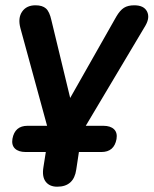

<svg xmlns="http://www.w3.org/2000/svg" viewBox="-20 -517 580 725"><path d="M196 188Q167 188 152.5 169Q138 150 144 114L156 38L165 57H77Q50 57 36.5 44Q23 31 27 7Q36 -42 84 -42H171L166 -12L57 -411Q47 -449 63.5 -473Q80 -497 114 -497Q140 -497 153.5 -485Q167 -473 174 -441L254 -110H224L419 -454Q433 -478 448 -487.5Q463 -497 487 -497Q523 -497 535 -474Q547 -451 529 -420L289 -17L292 -42H370Q397 -42 410.5 -29Q424 -16 420 8Q411 57 363 57H268L281 37L268 123Q259 188 196 188Z"/></svg>

Font: Nunito Variable Extra Light
Style: Italic
Weight: 200
Italic angle: -9°
Designer: Vernon Adams
Foundry: Vernon Adams
Version: Version 3.602